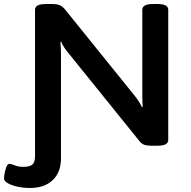

<svg xmlns="http://www.w3.org/2000/svg" viewBox="-80 -722 950 954"><path d="M69 212Q39 212 9.5 206Q-20 200 -40 189Q-60 178 -60 165Q-60 156 -57 138.5Q-54 121 -48 106.5Q-42 92 -34 92Q-25 92 -7 99.5Q11 107 37 107Q67 107 80.5 96Q94 85 94 54V-673Q94 -687 106.5 -694.5Q119 -702 148 -702H179Q202 -702 216 -696.5Q230 -691 244 -674L591 -244Q600 -233 609.5 -218Q619 -203 625 -190L629 -191Q628 -205 627.5 -219Q627 -233 627 -252V-673Q627 -687 639.5 -694.5Q652 -702 681 -702H703Q731 -702 743.5 -694.5Q756 -687 756 -673V-27Q756 -13 743.5 -5.5Q731 2 703 2H671Q649 2 636 -3Q623 -8 612 -22L257 -462Q249 -471 239.5 -485.5Q230 -500 224 -514L220 -513Q223 -486 223 -451V64Q223 134 182 173Q141 212 69 212Z"/></svg>

Font: Asap Expanded SemiBold
Style: Regular
Weight: 600
Width: 7
Designer: Pablo Cosgaya
Foundry: Omnibus-Type
Version: Version 3.001; ttfautohint (v1.8.4.7-5d5b)